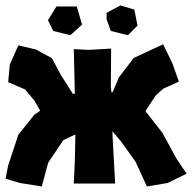

<svg xmlns="http://www.w3.org/2000/svg" viewBox="-28 -672 703 703"><path d="M242.2 -492.2 246.1 -328.1 238.3 -329.1 194.3 -398.4 162.1 -459 102.5 -491.2 39.1 -505.9 7.8 -435.5 2 -371.1 63.5 -344.7 98.6 -302.7 119.1 -266.6 98.6 -252.9 39.1 -178.7 2 -66.4 -7.8 -17.6 44.9 -2 125 10.7 148.4 -76.2 204.1 -159.2 248 -179.7 246.1 -85 242.2 0H321.3H393.6L383.8 -179.7V-191.4L415 -154.3L468.8 -79.1L509.8 10.7L585.9 -2L655.3 -36.1L617.2 -92.8L567.4 -184.6L515.6 -251L504.9 -264.6L505.9 -267.6L542 -322.3L570.3 -347.7L627 -373L603.5 -439.5L569.3 -509.8L461.9 -460L407.2 -388.7L384.8 -335L379.9 -334L377.9 -355.5L378.9 -494.1L294.9 -489.3ZM147.5 -597.7 167 -558.6 229.5 -543 272.5 -582 252.9 -648.4H178.7ZM362.3 -601.6 377.9 -558.6 440.4 -543 475.6 -578.1 463.9 -636.7 413.1 -652.3 362.3 -625Z"/></svg>

Font: MaokenAssortedSans-TC
Style: Regular
Weight: 500
Version: Version 0.83